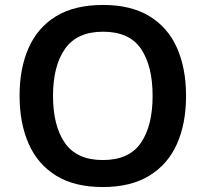

<svg xmlns="http://www.w3.org/2000/svg" viewBox="-20 -745 830 775"><path d="M731 -358Q731 -247 694.5 -164.5Q658 -82 583 -36Q508 10 395 10Q281 10 206.5 -36Q132 -82 95.5 -165Q59 -248 59 -359Q59 -469 95.5 -551.5Q132 -634 206.5 -679.5Q281 -725 396 -725Q509 -725 583.5 -679.5Q658 -634 694.5 -551.5Q731 -469 731 -358ZM194 -358Q194 -237 242 -168Q290 -99 395 -99Q501 -99 548.5 -168Q596 -237 596 -358Q596 -479 549 -548Q502 -617 396 -617Q291 -617 242.5 -548Q194 -479 194 -358Z"/></svg>

Font: Noto Sans Malayalam SemiBold
Style: Regular
Weight: 600
Designer: Jelle Bosma - Monotype Design Team
Foundry: Monotype Imaging Inc.
Version: Version 2.104; ttfautohint (v1.8.4.7-5d5b)